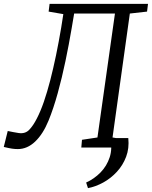

<svg xmlns="http://www.w3.org/2000/svg" viewBox="-56 -763 786 993"><path d="M607.5 -49Q613 4 596.2 48Q579.5 92 548.2 125.8Q517 159.5 477.8 181Q438.5 202.5 399 210L389.5 181Q431.5 162 464 128.8Q496.5 95.5 511.2 50.5Q526 5.5 514 -49ZM327.5 -693 314.5 -616Q300.5 -533 282.5 -446.8Q264.5 -360.5 242.5 -281Q220.5 -201.5 195 -139Q166.5 -69.5 125.8 -30.8Q85 8 36 8Q21 8 6 5.8Q-9 3.5 -36.5 -3L-16 -85.5Q-1.5 -82 12.5 -79.8Q26.5 -77.5 40.5 -75Q74.5 -70 95.2 -91.8Q116 -113.5 134.5 -150Q153.5 -186.5 170.8 -236.5Q188 -286.5 203.8 -347.5Q219.5 -408.5 233.8 -477.2Q248 -546 260.5 -620L271.5 -690L195.5 -703L200.5 -743H709.5L704.5 -703L615.5 -693L526 -52L602 -39L598.5 0H364.5L368 -40L448 -52L538.5 -693Z"/></svg>

Font: Merriweather Light
Style: Italic
Weight: 300
Italic angle: -7.8°
Designer: Eben Sorkin
Foundry: Eben Sorkin
Version: Version 2.101